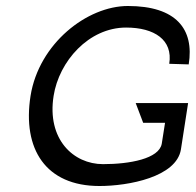

<svg xmlns="http://www.w3.org/2000/svg" viewBox="-20 -610 653 641"><path d="M82 -290C54 -112 133 11 312 11C409 11 569 -19 584 -111L608 -266H433L458 -200H531L520 -130C511 -80 413 -62 324 -62C225 -62 136 -145 159 -290C177 -405 276 -518 401 -518C495 -518 558 -477 545 -397L610 -395C629 -513 568 -590 407 -590C271 -590 110 -465 82 -290Z"/></svg>

Font: Charger Pro
Style: ExtObl
Weight: 400
Designer: Jasper
Foundry: Cannot Into Space Fonts
Version: Version 1.09